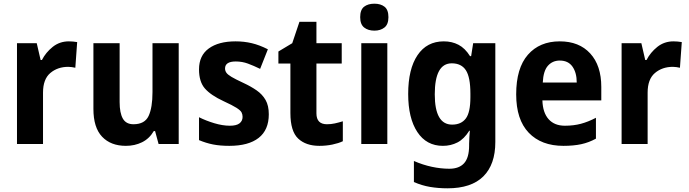

<svg xmlns="http://www.w3.org/2000/svg" viewBox="-20 -780 3732 1040"><path d="M353 -556Q363 -556 375.5 -555Q388 -554 398 -552L388 -413Q381 -415 369 -416.5Q357 -418 350 -418Q292 -418 252.5 -384.5Q213 -351 213 -278V0H72V-546H179L200 -455H207Q228 -496 265.5 -526Q303 -556 353 -556Z M948 -546V0H839L820 -70H813Q789 -29 749.5 -9.5Q710 10 662 10Q580 10 533 -39.5Q486 -89 486 -190V-546H628V-227Q628 -168 645.5 -137.5Q663 -107 703 -107Q764 -107 785 -152Q806 -197 806 -281V-546Z M1436 -161Q1436 -76 1381 -33Q1326 10 1222 10Q1172 10 1134 2.5Q1096 -5 1058 -21V-145Q1096 -126 1141 -112.5Q1186 -99 1225 -99Q1261 -99 1277.5 -112Q1294 -125 1294 -147Q1294 -160 1288.5 -171Q1283 -182 1261 -196Q1239 -210 1191 -232Q1122 -264 1090 -300.5Q1058 -337 1058 -404Q1058 -479 1111 -517.5Q1164 -556 1256 -556Q1302 -556 1344 -546Q1386 -536 1431 -513L1389 -407Q1354 -424 1323 -435.5Q1292 -447 1257 -447Q1199 -447 1199 -409Q1199 -397 1206 -386.5Q1213 -376 1234 -363.5Q1255 -351 1298 -331Q1339 -312 1370 -290.5Q1401 -269 1418.5 -238.5Q1436 -208 1436 -161Z M1751 -107Q1773 -107 1793.5 -111.5Q1814 -116 1837 -123V-15Q1814 -4 1780.5 3Q1747 10 1710 10Q1637 10 1595 -29.5Q1553 -69 1553 -168V-436H1488V-501L1563 -546L1602 -662H1694V-546H1831V-436H1694V-166Q1694 -107 1751 -107Z M2008 -760Q2042 -760 2063 -743.5Q2084 -727 2084 -687Q2084 -648 2062.5 -631Q2041 -614 2008 -614Q1974 -614 1952.5 -631Q1931 -648 1931 -687Q1931 -727 1952 -743.5Q1973 -760 2008 -760ZM2078 -546V0H1937V-546Z M2384 -556Q2428 -556 2463.5 -537.5Q2499 -519 2526 -476H2532L2543 -546H2663V-11Q2663 111 2598 175.5Q2533 240 2404 240Q2354 240 2309.5 232.5Q2265 225 2222 206V92Q2270 113 2319 123.5Q2368 134 2414 134Q2467 134 2494 104Q2521 74 2521 9V-1Q2521 -19 2522.5 -38Q2524 -57 2525 -72H2522Q2494 -27 2458 -8.5Q2422 10 2379 10Q2290 10 2240.5 -65Q2191 -140 2191 -271Q2191 -406 2241.5 -481Q2292 -556 2384 -556ZM2427 -437Q2335 -437 2335 -269Q2335 -105 2429 -105Q2478 -105 2503 -138Q2528 -171 2528 -253V-273Q2528 -362 2503.5 -399.5Q2479 -437 2427 -437Z M3012 -556Q3117 -556 3177 -490.5Q3237 -425 3237 -309V-236H2918Q2920 -170 2951.5 -134.5Q2983 -99 3040 -99Q3087 -99 3126.5 -109.5Q3166 -120 3208 -142V-29Q3170 -8 3128.5 1Q3087 10 3032 10Q2912 10 2844 -61Q2776 -132 2776 -269Q2776 -411 2839.5 -483.5Q2903 -556 3012 -556ZM3012 -452Q2973 -452 2948 -424Q2923 -396 2920 -333H3104Q3104 -386 3081 -419Q3058 -452 3012 -452Z M3628 -556Q3638 -556 3650.5 -555Q3663 -554 3673 -552L3663 -413Q3656 -415 3644 -416.5Q3632 -418 3625 -418Q3567 -418 3527.5 -384.5Q3488 -351 3488 -278V0H3347V-546H3454L3475 -455H3482Q3503 -496 3540.5 -526Q3578 -556 3628 -556Z"/></svg>

Font: Noto Sans Gujarati UI SemiCondensed
Style: Bold
Weight: 700
Width: 4
Designer: Jelle Bosma - Monotype Design Team, Universal Thirst
Foundry: Monotype Imaging Inc.
Version: Version 2.106; ttfautohint (v1.8.4.7-5d5b)